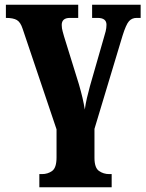

<svg xmlns="http://www.w3.org/2000/svg" viewBox="-20 -556 618 815"><path d="M147 239H454V183H444Q419 183 400 169.5Q381 156 381 114V-9L500 -404Q515 -452 527.5 -466Q540 -480 560 -480H577V-536H371V-480H394Q432 -480 432 -451Q432 -437 428.5 -423Q425 -409 420 -393L362 -191Q355 -166 349 -140Q343 -114 340 -91Q336 -116 330 -141.5Q324 -167 315 -198L252 -401Q250 -409 246 -422.5Q242 -436 242 -450Q242 -480 277 -480H312V-536H5V-480Q36 -480 51.5 -471Q67 -462 76 -434L220 -7V112Q220 156 201.5 169.5Q183 183 158 183H147Z"/></svg>

Font: Noto Serif SemiCondensed Extra
Style: Regular
Weight: 800
Width: 4
Designer: Monotype Design Team
Foundry: Monotype Imaging Inc.
Version: Version 1.002